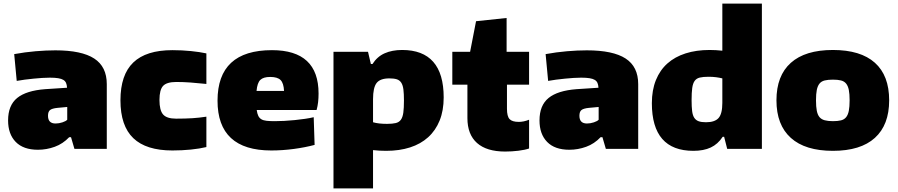

<svg xmlns="http://www.w3.org/2000/svg" viewBox="-20 -828 4993 1068"><path d="M191 5Q110 5 67.5 -38.5Q25 -82 25 -158Q25 -242 75.5 -283Q126 -324 231 -332L353 -340Q352 -356 347.5 -366.5Q343 -377 332.5 -383.5Q322 -390 303.5 -393Q285 -396 257 -396Q237 -396 214 -394.5Q191 -393 166.5 -390.5Q142 -388 118 -385Q94 -382 73 -378L59 -527Q119 -538 178 -543Q237 -548 288 -548Q434 -548 504 -502.5Q574 -457 574 -360V0H394L375 -65H365Q330 -28 284.5 -11.5Q239 5 191 5ZM289 -141Q308 -141 327.5 -147.5Q347 -154 354 -162V-233L300 -228Q270 -225 258.5 -216Q247 -207 247 -184Q247 -141 289 -141Z M939 9Q793 9 721.5 -59.5Q650 -128 650 -270Q650 -412 721.5 -480.5Q793 -549 939 -549Q992 -549 1041.5 -544Q1091 -539 1128 -531V-361Q1081 -366 1040 -369Q999 -372 961 -372Q908 -372 887.5 -350.5Q867 -329 867 -272Q867 -214 887.5 -191Q908 -168 959 -168Q1012 -168 1050.5 -170.5Q1089 -173 1128 -179V-10Q1091 -1 1041.5 4Q992 9 939 9Z M1489 9Q1190 9 1190 -268Q1190 -549 1493 -549Q1752 -549 1752 -308Q1752 -282 1749.5 -260Q1747 -238 1741 -216H1408Q1411 -195 1417 -183Q1423 -171 1434 -164.5Q1445 -158 1463 -156Q1481 -154 1508 -154Q1532 -154 1561 -155.5Q1590 -157 1619.5 -160Q1649 -163 1676.5 -167Q1704 -171 1725 -176L1730 -22Q1678 -8 1614.5 0.5Q1551 9 1489 9ZM1483 -400Q1445 -400 1428 -383.5Q1411 -367 1407 -322H1560Q1558 -365 1541 -382.5Q1524 -400 1483 -400Z M1835 -540H2027L2043 -472H2052Q2078 -513 2119.5 -531.5Q2161 -550 2217 -550Q2332 -550 2390 -484Q2448 -418 2448 -286Q2448 -213 2425.5 -157.5Q2403 -102 2361.5 -64.5Q2320 -27 2261 -8Q2202 11 2128 11Q2109 11 2091 10Q2073 9 2055 7V220H1835ZM2133 -139Q2163 -139 2181.5 -143.5Q2200 -148 2210 -162Q2220 -176 2223.5 -201.5Q2227 -227 2227 -269Q2227 -306 2224 -330Q2221 -354 2212 -368Q2203 -382 2187 -387Q2171 -392 2146 -392Q2095 -392 2075 -366.5Q2055 -341 2055 -276V-148Q2085 -139 2133 -139Z M2790 15Q2687 15 2633.5 -32.5Q2580 -80 2580 -171V-357H2496V-540H2595L2628 -710L2798 -728V-540H2923V-357H2800V-223Q2800 -181 2814.5 -165.5Q2829 -150 2866 -150Q2893 -150 2923 -162V-2Q2900 6 2863.5 10.5Q2827 15 2790 15Z M3147 5Q3066 5 3023.5 -38.5Q2981 -82 2981 -158Q2981 -242 3031.5 -283Q3082 -324 3187 -332L3309 -340Q3308 -356 3303.5 -366.5Q3299 -377 3288.5 -383.5Q3278 -390 3259.5 -393Q3241 -396 3213 -396Q3193 -396 3170 -394.5Q3147 -393 3122.5 -390.5Q3098 -388 3074 -385Q3050 -382 3029 -378L3015 -527Q3075 -538 3134 -543Q3193 -548 3244 -548Q3390 -548 3460 -502.5Q3530 -457 3530 -360V0H3350L3331 -65H3321Q3286 -28 3240.5 -11.5Q3195 5 3147 5ZM3245 -141Q3264 -141 3283.5 -147.5Q3303 -154 3310 -162V-233L3256 -228Q3226 -225 3214.5 -216Q3203 -207 3203 -184Q3203 -141 3245 -141Z M3837 11Q3606 11 3606 -254Q3606 -327 3628.5 -382.5Q3651 -438 3692.5 -475Q3734 -512 3793.5 -531Q3853 -550 3927 -550Q3945 -550 3962.5 -549Q3980 -548 3998 -546V-808H4218V0H4025L4008 -67H4000Q3973 -26 3933.5 -7.5Q3894 11 3837 11ZM3907 -148Q3956 -148 3977 -171.5Q3998 -195 3998 -256V-392Q3982 -396 3963 -398.5Q3944 -401 3921 -401Q3891 -401 3872.5 -396.5Q3854 -392 3844 -378Q3834 -364 3830.5 -338.5Q3827 -313 3827 -271Q3827 -234 3830 -210Q3833 -186 3842 -172.5Q3851 -159 3866.5 -153.5Q3882 -148 3907 -148Z M4613 11Q4459 11 4379 -61Q4299 -133 4299 -270Q4299 -407 4379 -478.5Q4459 -550 4613 -550Q4767 -550 4846.5 -479Q4926 -408 4926 -270Q4926 -133 4846.5 -61Q4767 11 4613 11ZM4613 -154Q4640 -154 4658 -158.5Q4676 -163 4686.5 -176Q4697 -189 4701.5 -211.5Q4706 -234 4706 -270Q4706 -306 4701.5 -328Q4697 -350 4686.5 -363Q4676 -376 4658 -380.5Q4640 -385 4613 -385Q4586 -385 4567.5 -380.5Q4549 -376 4538.5 -363Q4528 -350 4523.5 -328Q4519 -306 4519 -270Q4519 -234 4523.5 -211.5Q4528 -189 4538.5 -176.5Q4549 -164 4567.5 -159Q4586 -154 4613 -154Z"/></svg>

Font: Plata Sans Black
Style: Regular
Weight: 900
Designer: Pablo Impallari, Andres Torresi, & Cristiano Sobral
Foundry: Pablo Impallari, Andres Torresi, & Cristiano Sobral
Version: Version 1.00;December 28, 2019;FontCreator 12.0.0.2547 64-bi